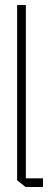

<svg xmlns="http://www.w3.org/2000/svg" viewBox="-20 -753 224 773"><path d="M83 0 49 -27V-733H84V0ZM84 0V-35H153V0Z"/></svg>

Font: Foldit ExtraLight
Style: Regular
Weight: 250
Version: Version 1.003